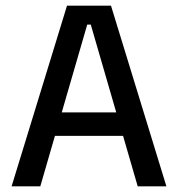

<svg xmlns="http://www.w3.org/2000/svg" viewBox="-20 -659 630 679"><path d="M21 0 217 -639H372.5L568.5 0H467L301 -572H288.5L122.5 0ZM149 -178.5V-261.5H439.5V-178.5Z"/></svg>

Font: Anek Odia Medium Medium
Style: Regular
Weight: 500
Version: Version 1.003